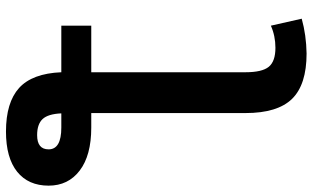

<svg xmlns="http://www.w3.org/2000/svg" viewBox="-216 -564 1011 620"><g transform="rotate(-90 289.0 -254.5)"><path d="M365.2 33.2Q365.2 86.9 382.8 108.4Q400.4 129.9 444.3 129.9Q482.4 129.9 515.6 115.2L538.1 214.8Q485.4 229.5 425.8 230.5Q325.2 230.5 279.3 183.6Q233.4 136.7 233.4 33.2V-464.8H186.5Q96.7 -464.8 47.9 -502Q-1 -539.1 -1 -602.5Q-1 -668 43.9 -704.1Q88.9 -740.2 173.8 -740.2Q267.6 -740.2 314.5 -697.8Q361.3 -655.3 365.2 -561.5H515.6V-464.8H365.2ZM232.4 -561.5Q230.5 -604.5 213.9 -622.1Q197.3 -639.6 162.1 -639.6Q116.2 -639.6 116.2 -602.5Q116.2 -561.5 186.5 -561.5Z"/></g></svg>

Font: Mgen+ 1c bold
Style: Bold
Weight: 700
Designer: [Source Han Sans]
Ryoko NISHIZUKA  (kana & ideographs); Paul D. Hunt (Latin, Greek & Cyrillic); Wenlong ZHANG  (bopomofo
Version: Version 1.059.20150602